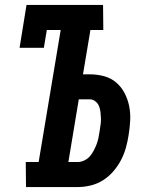

<svg xmlns="http://www.w3.org/2000/svg" viewBox="-20 -755 640 775"><path d="M295 0H85L84 -101H136L225 -634H169L157 -562H59L87 -735H396L397 -634H345L315 -455H342Q372 -455 400 -447.5Q428 -440 449 -422Q470 -404 483 -379Q496 -354 501.5 -326Q507 -298 505.5 -268.5Q504 -239 499 -209Q495 -183 488 -158Q481 -133 468.5 -109Q456 -85 437.5 -63.5Q419 -42 396 -27.5Q373 -13 346.5 -6.5Q320 0 295 0ZM294 -101Q307 -101 320.5 -107.5Q334 -114 343 -124.5Q352 -135 358.5 -147.5Q365 -160 370 -173Q375 -186 377.5 -199Q380 -212 382 -225Q384 -239 386 -252Q388 -265 387.5 -277.5Q387 -290 385.5 -303Q384 -316 379.5 -327Q375 -338 365 -346Q355 -354 342 -354H298L256 -101Z"/></svg>

Font: Iosevka HT Extended
Style: Bold Italic
Weight: 700
Width: 7
Italic angle: -9°
Monospace: yes
Designer: Belleve Invis
Foundry: Belleve Invis
Version: Version 32.3.0; ttfautohint (v1.8.4)